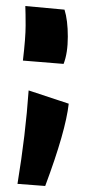

<svg xmlns="http://www.w3.org/2000/svg" viewBox="-20 -497 300 637"><path d="M194 -465Q205 -430 205 -375.5Q205 -321 191 -285L56 -296Q65 -372 65 -412.5Q65 -453 64 -477ZM75 -197 208 -153Q198 -62 130 120L38 113Q65 -51 75 -197Z"/></svg>

Font: Boogaloo
Style: Regular
Weight: 400
Designer: John Vargas Beltran
Foundry: John Vargas Beltran
Version: Version 1.002